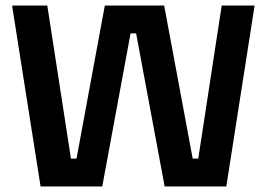

<svg xmlns="http://www.w3.org/2000/svg" viewBox="-20 -670 959 690"><path d="M347.5 0 449.2 -550H469.2L571.7 0H793.3L894.2 -645V-650H776.7L692.5 -100H672.5L570 -650H356.7L255 -100H235L150 -650H24.2V-645L125.8 0Z"/></svg>

Font: Familjen Grotesk SemiBold
Style: Regular
Weight: 600
Designer: Anders Wikstroem, Jonas Baeckman, Matilda Gysing, Kristian Moeller
Foundry: Familjen STHLM AB
Version: Version 2.000